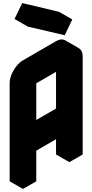

<svg xmlns="http://www.w3.org/2000/svg" viewBox="-20 -1184 603 1254"><path d="M217 -740 433 -865Q467 -885 493.5 -870Q520 -855 520 -815V-175L433 -125V-325L217 -200V0L130 50V-590Q130 -617 142 -646.5Q154 -676 174 -701.5Q194 -727 217 -740ZM433 -425V-765L217 -640V-300ZM211 -1114 452 -1057 403 -954 162 -1010ZM433 -325V-125L346 -175V-375ZM433 -765V-425L346 -475V-815ZM452 -1057 211 -1114 125 -1164 365 -1107ZM433 -425 217 -300 130 -350 346 -475ZM494 -870Q467 -885 433 -865L217 -740Q194 -727 174 -701.5Q154 -676 142 -646.5Q130 -617 130 -590V50L43 0V-640Q43 -667 55 -696.5Q67 -726 87 -751.5Q107 -777 130 -790L346 -915Q381 -935 407 -920ZM211 -1114 162 -1010 75 -1060 125 -1164Z"/></svg>

Font: Nabla
Style: Regular
Weight: 400
Designer: Arthur Reinders Folmer
Foundry: Typearture
Version: Version 1.002